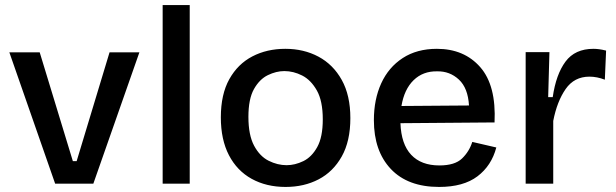

<svg xmlns="http://www.w3.org/2000/svg" viewBox="-20 -726 2434 759"><path d="M198 0 17 -519H137L268 -89H283L413 -519H531L349 0Z M623 0V-706H730V0Z M1109 13Q1033 13 975 -19Q917 -51 885 -112.5Q853 -174 853 -262Q853 -353 886.5 -413Q920 -473 977.5 -503Q1035 -533 1108 -533Q1181 -533 1239 -502Q1297 -471 1331 -410Q1365 -349 1365 -259Q1365 -168 1331 -107.5Q1297 -47 1239.5 -17Q1182 13 1109 13ZM1113 -73Q1146 -73 1179 -89Q1212 -105 1234 -144.5Q1256 -184 1256 -254Q1256 -327 1232.5 -368.5Q1209 -410 1174.5 -427.5Q1140 -445 1104 -445Q1072 -445 1039 -429Q1006 -413 984 -374Q962 -335 962 -264Q962 -192 984.5 -150Q1007 -108 1042 -90.5Q1077 -73 1113 -73Z M1716 13Q1592 13 1525 -58Q1458 -129 1458 -251Q1458 -333 1487 -396.5Q1516 -460 1572 -496.5Q1628 -533 1707 -533Q1815 -533 1878.5 -460.5Q1942 -388 1935 -242L1563 -239Q1566 -156 1605.5 -114Q1645 -72 1717 -72Q1778 -72 1806.5 -99.5Q1835 -127 1847 -165L1942 -143Q1923 -71 1867.5 -29Q1812 13 1716 13ZM1708 -444Q1652 -445 1615 -409Q1578 -373 1567 -307L1834 -309Q1830 -378 1794 -411.5Q1758 -445 1708 -444Z M2058 0V-520H2152L2147 -342H2165Q2178 -432 2215.5 -482.5Q2253 -533 2326 -533Q2336 -533 2348 -531.5Q2360 -530 2376 -526L2371 -411Q2340 -423 2310 -423Q2250 -423 2216 -374Q2182 -325 2167 -248V0Z"/></svg>

Font: Bricolage Grotesque 10pt Medium
Style: Regular
Weight: 500
Designer: Mathieu Triay
Foundry: Atelier Triay
Version: Version 1.000; ttfautohint (v1.8.4.7-5d5b);gftools[0.9.32]